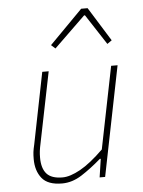

<svg xmlns="http://www.w3.org/2000/svg" viewBox="-53 -779 621 833"><g transform="rotate(-5 257.0 -362.0)"><path d="M206 -574 188 -590 332 -736H360L452 -588L432 -574L346 -706H342ZM468 -478 372 0H348L360 -80H356Q311 -41 269.5 -14.5Q228 12 184 12Q122 12 96 -20.5Q70 -53 70 -104Q70 -122 71.5 -134.5Q73 -147 78 -168L140 -478H168L106 -172Q101 -149 99.5 -136Q98 -123 98 -108Q98 -61 119 -37.5Q140 -14 188 -14Q221 -14 266 -39Q311 -64 368 -120L440 -478Z"/></g></svg>

Font: TypoPRO Source Sans Pro
Style: Italic
Weight: 200
Italic angle: -11°
Designer: Paul D. Hunt
Foundry: Adobe Systems Incorporated
Version: Version 1.075;PS 2.000;hotconv 1.0.86;makeotf.lib2.5.63406